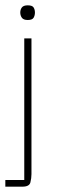

<svg xmlns="http://www.w3.org/2000/svg" viewBox="-29 -548 227 720"><path d="M75 -473Q59 -473 53 -481.5Q47 -490 47 -501Q47 -512 53 -520Q59 -528 75 -528Q92 -528 97 -520Q102 -512 102 -501Q102 -490 97 -481.5Q92 -473 75 -473ZM62 -404H89V105Q89 120 85 136Q81 152 55 152H-9V127H62Z"/></svg>

Font: Darker Grotesque Light Light
Style: Regular
Weight: 300
Version: Version 1.000;gftools[0.9.28]